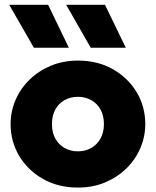

<svg xmlns="http://www.w3.org/2000/svg" viewBox="-20 -790 669 824"><path d="M314.5 15Q229.5 15 164.2 -22.2Q99 -59.5 62.2 -121.2Q25.5 -183 25.5 -257.5Q25.5 -311.5 46.5 -360.5Q67.5 -409.5 106.2 -447.5Q145 -485.5 198 -507.8Q251 -530 314.5 -530Q399.5 -530 464.8 -492.8Q530 -455.5 566.8 -393.8Q603.5 -332 603.5 -257.5Q603.5 -204 582.5 -154.8Q561.5 -105.5 522.8 -67.5Q484 -29.5 431.2 -7.2Q378.5 15 314.5 15ZM314.5 -140.5Q346 -140.5 371.2 -154.8Q396.5 -169 411.2 -195.2Q426 -221.5 426 -257.5Q426 -293.5 411.5 -319.8Q397 -346 371.8 -360.2Q346.5 -374.5 314.5 -374.5Q282.5 -374.5 257 -360.2Q231.5 -346 217.2 -319.8Q203 -293.5 203 -257.5Q203 -221.5 217.5 -195.2Q232 -169 257.5 -154.8Q283 -140.5 314.5 -140.5ZM369.5 -585 264 -769.5H430.5L520 -585ZM125.5 -585 19.5 -769.5H186.5L275.5 -585Z"/></svg>

Font: Geologica ExtraBold
Style: Regular
Weight: 800
Designer: Sindre Bremnes, Frode Helland
Foundry: Monokrom Skriftforlag AS
Version: Version 1.010;gftools[0.9.28]